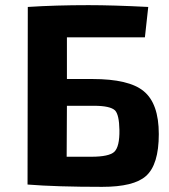

<svg xmlns="http://www.w3.org/2000/svg" viewBox="-20 -717 656 746"><path d="M339 -410Q481 -410 538 -363Q597 -315 597 -196Q597 -77 547 -33Q500 9 377 9Q199 9 87 0L88 -690Q196 -697 324 -697Q418 -697 556 -690L543 -572H240V-410ZM335 -108Q403 -108 424 -127Q445 -147 444 -212Q443 -271 427 -288Q408 -306 345 -306H240L239 -108Z"/></svg>

Font: Taylor Sans Bold LRS
Style: Bold
Weight: 700
Italic angle: -8°
Designer: Natanael Gama
Version: Version 1.001 September 8, 2015